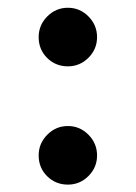

<svg xmlns="http://www.w3.org/2000/svg" viewBox="-20 -488 358 507"><path d="M82.1 -389.9Q82.1 -421.7 104.8 -444.6Q127.5 -467.5 159.2 -467.5Q190.9 -467.5 213.6 -444.6Q236.3 -421.7 236.3 -389.9Q236.3 -358.2 213.6 -335.5Q190.9 -312.8 159.2 -312.8Q127 -312.8 104.5 -335Q82.1 -357.2 82.1 -389.9ZM82.1 -77.6Q82.1 -109.3 104.8 -132.2Q127.5 -155.2 159.2 -155.2Q190.9 -155.2 213.6 -132.2Q236.3 -109.3 236.3 -77.6Q236.3 -45.8 213.6 -23.2Q190.9 -0.5 159.2 -0.5Q127 -0.5 104.5 -22.7Q82.1 -44.8 82.1 -77.6Z"/></svg>

Font: Vazir FD Medium
Style: Regular
Weight: 500
Foundry: DejaVu fonts team - Redesigned by Saber Rastikerdar
Version: Version 21.10;October 20, 2019;FontCreator 12.0.0.2547 64-bi